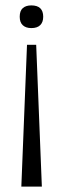

<svg xmlns="http://www.w3.org/2000/svg" viewBox="-20 -558 233 711"><path d="M80 -392H114L135 133H59ZM96 -538Q140 -538 140 -496Q140 -476 129 -465Q118 -454 96 -454Q76 -454 64.5 -464.5Q53 -475 53 -496Q53 -518 64.5 -528Q76 -538 96 -538Z"/></svg>

Font: Bricolage Grotesque 24pt Condensed ExtraLight
Style: Regular
Weight: 250
Width: 3
Designer: Mathieu Triay
Foundry: Atelier Triay
Version: Version 1.001;gftools[0.9.33.dev8+g029e19f]